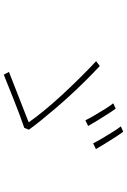

<svg xmlns="http://www.w3.org/2000/svg" viewBox="156 -920 687 1040"><g transform="rotate(90 500.0 -400.5)"><path d="M569 -683Q581 -667 598.5 -639.5Q616 -612 634 -583Q652 -554 663 -534L632 -519Q622 -540 605 -569Q588 -598 570.5 -626Q553 -654 540 -670ZM694 -724Q706 -708 723.5 -681Q741 -654 758.5 -625.5Q776 -597 788 -576L757 -561Q746 -583 729 -611.5Q712 -640 695 -667.5Q678 -695 665 -711ZM673 -188Q643 -178 603 -163Q563 -148 521.5 -131.5Q480 -115 444 -100.5Q408 -86 385 -77L370 -105Q394 -114 431.5 -129Q469 -144 510.5 -160Q552 -176 587.5 -190Q623 -204 643 -212Q619 -247 581 -293.5Q543 -340 497 -390Q451 -440 403 -488.5Q355 -537 312 -577L338 -597Q378 -560 418.5 -519Q459 -478 497.5 -436Q536 -394 570.5 -353.5Q605 -313 634 -277Q663 -241 683 -213Z"/></g></svg>

Font: Shanggu Sans SC VF
Style: Regular
Weight: 250
Designer: GuiWonder
Version: Version 1.021